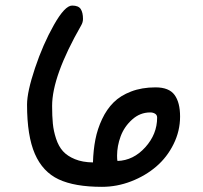

<svg xmlns="http://www.w3.org/2000/svg" viewBox="-20 -686 748 707"><path d="M79.6 -300.8Q79.6 -347.7 108.9 -435.3Q138.2 -522.9 178.5 -594.2Q218.8 -665.5 245.6 -665.5Q269 -665.5 277.3 -652.6Q285.6 -639.6 285.6 -616.2Q285.6 -604 278.8 -592.3Q171.9 -405.8 171.9 -295.9Q171.9 -258.3 174.6 -231Q177.2 -203.6 186.5 -175.3Q195.8 -147 211.9 -129.2Q228 -111.3 255.9 -99.9Q283.7 -88.4 322.3 -87.9Q323.7 -133.8 331.3 -172.6Q338.9 -211.4 356 -247.6Q373 -283.7 398.2 -308.8Q423.3 -334 462.9 -349.1Q502.4 -364.3 552.7 -364.3Q602.5 -364.3 622.8 -336.4Q643.1 -308.6 643.1 -256.8Q643.1 -203.6 619.1 -155.3Q595.2 -106.9 555.4 -72.8Q515.6 -38.6 463.1 -18.3Q410.6 2 355.5 2Q254.9 2 196 -25.6Q137.2 -53.2 108.4 -119.4Q79.6 -185.5 79.6 -300.8ZM412.6 -93.3Q471.2 -95.2 514.9 -143.6Q558.6 -191.9 558.6 -252.9Q558.6 -262.7 551 -267.3Q543.5 -272 533.2 -272Q495.6 -272 466.6 -245.8Q437.5 -219.7 424.3 -184.1Q411.1 -148.4 411.1 -112.8Q411.1 -97.2 412.6 -93.3Z"/></svg>

Font: Short Stack
Style: Regular
Weight: 400
Designer: James Grieshaber
Foundry: James Grieshaber
Version: Version 1.002